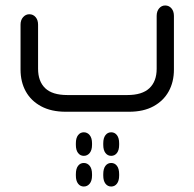

<svg xmlns="http://www.w3.org/2000/svg" viewBox="-20 -408 710 701"><path d="M451 0H220Q167 0 130 -20Q93 -40 74 -74.5Q55 -109 55 -154V-318Q55 -335 64.5 -345.5Q74 -356 87 -356Q101 -356 110 -345.5Q119 -335 119 -318V-157Q119 -111 145 -86Q171 -61 226 -61H445Q499 -61 525.5 -86Q552 -111 552 -157V-350Q552 -367 561 -377.5Q570 -388 583 -388Q597 -388 606 -377.5Q615 -367 615 -350V-154Q615 -109 596 -74.5Q577 -40 540.5 -20Q504 0 451 0ZM286 161Q273 161 265 150.5Q257 140 257 121V115Q257 96 265 85.5Q273 75 286 75Q299 75 307.5 85.5Q316 96 316 115V121Q316 140 307.5 150.5Q299 161 286 161ZM386 161Q373 161 365 150.5Q357 140 357 121V115Q357 96 365 85.5Q373 75 386 75Q399 75 407 85.5Q415 96 415 115V121Q415 140 407 150.5Q399 161 386 161ZM257 228Q257 208 265 197.5Q273 187 286 187Q299 187 307.5 197.5Q316 208 316 228V233Q316 252 307.5 262.5Q299 273 286 273Q273 273 265 262.5Q257 252 257 233ZM357 228Q357 208 365 197.5Q373 187 386 187Q399 187 407 197.5Q415 208 415 228V233Q415 252 407 262.5Q399 273 386 273Q373 273 365 262.5Q357 252 357 233Z"/></svg>

Font: Beiruti
Style: Regular
Weight: 400
Version: Version 1.00